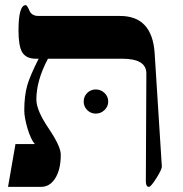

<svg xmlns="http://www.w3.org/2000/svg" viewBox="-20 -725 709 745"><path d="M607.9 -80.1Q608.9 -68.8 587.2 -34.4Q565.4 0 558.1 0Q545.9 0 545.9 -21Q545.9 -28.8 546.9 -229.5Q547.9 -430.2 547.9 -439.9Q547.9 -497.1 455.1 -497.1H166Q121.1 -412.6 121.1 -338.9Q121.1 -296.9 168.5 -227.1Q215.8 -157.2 215.8 -125Q215.8 -65.9 193.4 -31.7Q172.4 0 140.1 0H11.2L40 -166H115.2Q100.1 -182.6 86.4 -227.5Q74.2 -270 74.2 -296.9Q74.2 -354.5 86.4 -396Q96.7 -431.2 129.9 -497.1H119.1Q80.6 -497.1 65.4 -523.4Q51.8 -547.9 51.8 -606.9Q51.8 -705.1 80.1 -705.1Q85 -705.1 94 -684.1Q103 -663.1 128.9 -663.1H445.8Q570.8 -663.1 580.1 -518.1ZM399.9 -331.1Q399.9 -311.5 385.5 -297.9Q371.1 -284.2 351.6 -284.2Q332 -284.2 318.4 -297.9Q304.7 -311.5 304.7 -331.1Q304.7 -350.6 318.4 -364.3Q332 -377.9 351.6 -377.9Q371.1 -377.9 385.5 -364.3Q399.9 -350.6 399.9 -331.1Z"/></svg>

Font: Ezra SIL SR
Style: Regular
Weight: 400
Designer: Development by SIL's NRSI team. OpenType tables by Ralph Hancock ( hancock@dircon.co.uk ).
Foundry: Development by SIL's NRSI team.
Version: Version 2.51; 2007